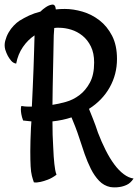

<svg xmlns="http://www.w3.org/2000/svg" viewBox="-51 -706 602 837"><path d="M295.9 -100.6Q286.1 -130.9 276.9 -154.3Q267.6 -177.7 260.7 -194.3Q222.7 -181.6 177.7 -176.8Q177.7 -114.3 180.7 -70.3Q181.6 -43 183.1 -23.9Q184.6 -4.9 186 8.8Q187.5 22.5 189.5 33.7Q191.4 44.9 195.3 55.7Q175.8 70.3 157.7 77.1Q139.6 84 126 86.9Q109.4 90.8 96.7 88.9Q91.8 75.2 87.9 60.1Q84 44.9 82.5 19Q81.1 -6.8 81.1 -46.9Q81.1 -86.9 84 -149.4Q85 -156.2 85 -163.1Q85 -169.9 85.9 -176.8Q77.1 -177.7 67.9 -178.7Q58.6 -179.7 49.8 -180.7Q43.9 -196.3 42 -208.5Q40 -220.7 40 -228.5Q40 -238.3 42 -244.1Q57.6 -241.2 73.2 -241.2H87.9Q89.8 -282.2 91.8 -324.7Q93.8 -367.2 95.2 -407.7Q96.7 -448.2 97.7 -484.9Q98.6 -521.5 99.6 -551.8Q70.3 -532.2 48.8 -501Q27.3 -469.7 19.5 -428.7Q6.8 -430.7 -2 -440.9Q-10.7 -451.2 -16.6 -461.9Q-23.4 -474.6 -28.3 -490.2Q-33.2 -508.8 -28.3 -527.8Q-23.4 -546.9 -13.7 -564Q-3.9 -581.1 8.8 -594.2Q21.5 -607.4 33.2 -615.2Q53.7 -627.9 75.7 -638.2Q97.7 -648.4 125 -655.3Q135.7 -666 148.9 -674.8Q162.1 -683.6 173.8 -685.5Q190.4 -689.5 192.4 -665Q201.2 -666 210.9 -666.5Q220.7 -667 231.4 -667Q268.6 -667 308.6 -655.3Q348.6 -643.6 382.3 -617.7Q416 -591.8 437.5 -550.3Q459 -508.8 459 -449.2Q459 -381.8 427.2 -325.2Q395.5 -268.6 336.9 -231.4Q343.8 -213.9 354.5 -187.5Q365.2 -161.1 376 -127.9Q391.6 -86.9 409.7 -51.3Q427.7 -15.6 447.3 10.7Q466.8 37.1 488.3 53.2Q509.8 69.3 531.2 72.3Q518.6 91.8 502 99.6Q485.4 107.4 468.8 109.4Q450.2 112.3 429.7 109.4Q401.4 103.5 380.9 82Q360.4 60.5 345.2 30.3Q330.1 0 317.9 -34.7Q305.7 -69.3 295.9 -100.6ZM182.6 -516.6Q182.6 -495.1 181.6 -464.8Q180.7 -434.6 180.2 -399.4Q179.7 -364.3 178.7 -325.7Q177.7 -287.1 177.7 -249Q204.1 -252.9 235.8 -261.7Q267.6 -270.5 294.9 -291Q322.3 -311.5 340.8 -345.7Q359.4 -379.9 359.4 -433.6Q359.4 -474.6 345.2 -503.4Q331.1 -532.2 308.6 -550.3Q286.1 -568.4 259.3 -576.7Q232.4 -585 206.1 -585Q201.2 -585 196.3 -585Q191.4 -585 185.5 -584Q182.6 -552.7 182.6 -516.6Z"/></svg>

Font: Rancho
Style: Regular
Weight: 400
Designer: Font Diner, Inc
Foundry: Font Diner, Inc
Version: Version 1.000